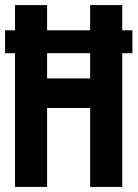

<svg xmlns="http://www.w3.org/2000/svg" viewBox="-20 -734 540 754"><path d="M39 0V-525H0V-615H39V-714H165V-615H334V-714H460V-615H500V-525H460V0H334V-310H165V0ZM165 -426H334V-525H165Z"/></svg>

Font: Noto Sans Mono ExtraCondensed
Style: Bold
Weight: 700
Width: 2
Designer: Monotype Design Team
Foundry: Monotype Imaging Inc.
Version: Version 2.014